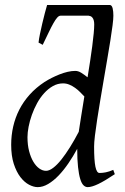

<svg xmlns="http://www.w3.org/2000/svg" viewBox="-20 -748 513 788"><path d="M303.2 -207Q307.6 -236.3 313.5 -273.4Q319.3 -310.5 326.2 -352.1Q317.9 -360.8 308.3 -370.4Q298.8 -379.9 287.8 -387.7Q276.9 -395.5 264.6 -400.6Q252.4 -405.8 238.8 -405.8Q216.8 -405.8 197.3 -394.8Q177.7 -383.8 161.4 -365.7Q145 -347.7 132.3 -324.5Q119.6 -301.3 110.8 -276.6Q102.1 -252 97.4 -228Q92.8 -204.1 92.8 -185.1Q92.8 -153.3 99.4 -127.9Q106 -102.5 116.7 -84.5Q127.4 -66.4 141.1 -56.6Q154.8 -46.9 168.9 -46.9Q182.1 -46.9 198.2 -59.1Q214.4 -71.3 231.7 -93Q249 -114.7 267.3 -144Q285.6 -173.3 303.2 -207ZM451.2 -33.2Q409.7 -5.4 383.1 7.3Q356.4 20 339.8 20Q330.6 20 322.8 12.5Q314.9 4.9 309.3 -13.4Q303.7 -31.7 300.3 -62Q296.9 -92.3 296.9 -137.2Q280.3 -106.4 261 -78.1Q241.7 -49.8 220.7 -27.8Q199.7 -5.9 177.7 7.1Q155.8 20 134.8 20Q118.2 20 99.1 10Q80.1 0 63.7 -21.2Q47.4 -42.5 36.6 -75.4Q25.9 -108.4 25.9 -153.8Q25.9 -192.4 34.2 -228.8Q42.5 -265.1 59.3 -298.1Q76.2 -331.1 101.8 -359.6Q127.4 -388.2 162.1 -411.1Q175.8 -419.9 191.7 -428Q207.5 -436 224.1 -442.6Q240.7 -449.2 257.3 -453.1Q273.9 -457 289.1 -457Q301.3 -457 314 -449Q326.7 -440.9 339.4 -430.7Q344.7 -464.8 349.9 -497.3Q355 -529.8 358.6 -558.3Q362.3 -586.9 364.5 -609.9Q366.7 -632.8 366.7 -647.5Q366.7 -657.7 364.7 -664.6Q362.8 -671.4 359.4 -675.5Q356 -679.7 352.1 -681.4Q348.1 -683.1 343.8 -683.6H228.5Q221.7 -683.6 214.6 -675.5Q207.5 -667.5 199 -652.3Q190.4 -637.2 179.7 -614.7Q168.9 -592.3 155.3 -564L138.2 -573.2Q139.6 -587.4 144 -608.6Q148.4 -629.9 153.6 -651.9Q158.7 -673.8 164.1 -694.3Q169.4 -714.8 173.3 -727.5H428.2H430.7Q435.1 -727.5 438 -723.6Q440.9 -719.7 442.4 -713.6Q443.8 -707.5 444.6 -699.5Q445.3 -691.4 445.3 -683.6Q445.3 -669.9 441.9 -643.3Q438.5 -616.7 432.9 -581.5Q427.2 -546.4 420.2 -505.1Q413.1 -463.9 405.8 -420.9Q398.4 -377.9 391.4 -335.7Q384.3 -293.5 378.7 -256.8Q373 -220.2 369.6 -191.4Q366.2 -162.6 366.2 -146Q366.2 -89.4 371.6 -63.7Q377 -38.1 388.2 -38.1Q400.9 -38.1 414.3 -40.8Q427.7 -43.5 444.8 -50.8L451.2 -33.2Z"/></svg>

Font: GentiumAlt
Style: Italic
Weight: 400
Italic angle: -7°
Designer: J. Victor Gaultney
Version: Version 1.02; 2005; OFL release